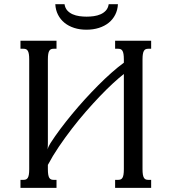

<svg xmlns="http://www.w3.org/2000/svg" viewBox="-20 -914 835 934"><path d="M401.4 -833Q418.5 -833 436.3 -835.4Q454.1 -837.9 469.2 -844.5Q484.4 -851.1 495.1 -862.8Q505.9 -874.5 508.8 -893.6H553.7Q552.2 -865.2 540.5 -842.3Q528.8 -819.3 508.8 -803.2Q488.8 -787.1 461.2 -778.3Q433.6 -769.5 400.4 -769.5Q367.7 -769.5 340.6 -778.3Q313.5 -787.1 293.7 -803.2Q273.9 -819.3 262.2 -842.3Q250.5 -865.2 249 -893.6H293.9Q296.9 -874.5 307.6 -862.8Q318.4 -851.1 333.5 -844.5Q348.6 -837.9 366.5 -835.4Q384.3 -833 401.4 -833ZM212.9 -91.3Q212.9 -75.2 214.6 -64.9Q216.3 -54.7 219.7 -49.1Q223.1 -43.5 228.3 -41.3Q233.4 -39.1 240.7 -39.1H255.4H254.9V0H79.6V-39.1H94.2Q101.6 -39.1 106.7 -41.3Q111.8 -43.5 115.2 -49.1Q118.7 -54.7 120.4 -64.9Q122.1 -75.2 122.1 -91.3V-624.5Q122.1 -640.6 120.4 -650.9Q118.7 -661.1 115.2 -666.7Q111.8 -672.4 106.7 -674.6Q101.6 -676.8 94.2 -676.8H79.6V-715.8H254.9V-676.8H255.4H240.7Q233.4 -676.8 228.3 -674.6Q223.1 -672.4 219.7 -666.7Q216.3 -661.1 214.6 -650.9Q212.9 -640.6 212.9 -624.5V-219.7Q212.9 -212.9 212.6 -204.1Q212.4 -195.3 211.4 -187Q212.9 -193.8 217.3 -202.9Q221.7 -211.9 225.6 -217.8Q246.6 -250.5 273.4 -286.4Q300.3 -322.3 330.3 -358.6Q360.4 -395 392.8 -430.7Q425.3 -466.3 457.8 -499Q490.2 -531.7 522 -559.8Q553.7 -587.9 582.5 -608.9V-624.5Q582.5 -640.6 580.8 -650.9Q579.1 -661.1 575.7 -666.7Q572.3 -672.4 567.1 -674.6Q562 -676.8 554.7 -676.8H540V-715.8H715.3V-676.8H715.8H701.2Q693.8 -676.8 688.7 -674.6Q683.6 -672.4 680.2 -666.7Q676.8 -661.1 675 -650.9Q673.3 -640.6 673.3 -624.5V-91.3Q673.3 -75.2 675 -64.9Q676.8 -54.7 680.2 -49.1Q683.6 -43.5 688.7 -41.3Q693.8 -39.1 701.2 -39.1H715.8H715.3V0H540V-39.1H554.7Q562 -39.1 567.1 -41.3Q572.3 -43.5 575.7 -49.1Q579.1 -54.7 580.8 -64.9Q582.5 -75.2 582.5 -91.3V-554.2Q560.1 -536.6 530.3 -509.3Q500.5 -481.9 467 -447Q433.6 -412.1 398.4 -371.8Q363.3 -331.5 329.8 -288.1Q296.4 -244.6 266.1 -200Q235.8 -155.3 212.9 -111.8Z"/></svg>

Font: Arian AMU Serif
Style: Regular
Weight: 400
Designer: Ruben Hakobyan (Tarumian)
Foundry: Ruben Hakobyan (Tarumian)
Version: Version 1.002